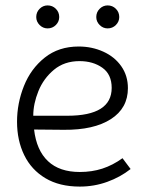

<svg xmlns="http://www.w3.org/2000/svg" viewBox="-20 -680 539 710"><path d="M43 -230Q43 -298 68.5 -362Q94 -426 145.5 -467Q197 -508 271 -508Q320 -508 362 -489Q404 -470 428.5 -435Q453 -400 453 -354Q453 -280 390 -239.5Q327 -199 216 -200L106 -201Q115 -124 157.5 -84Q200 -44 275 -44Q320 -44 358.5 -56.5Q397 -69 433 -95L463 -55Q425 -25 376.5 -7.5Q328 10 275 10Q200 10 148 -21Q96 -52 69.5 -106.5Q43 -161 43 -230ZM393 -355Q393 -405 358.5 -429.5Q324 -454 274 -454Q218 -454 179.5 -422Q141 -390 122 -343Q103 -296 103 -252H229Q393 -252 393 -355ZM114 -617Q114 -635 126.5 -647.5Q139 -660 156 -660Q174 -660 186.5 -647.5Q199 -635 199 -617Q199 -600 186.5 -587.5Q174 -575 156 -575Q139 -575 126.5 -587.5Q114 -600 114 -617ZM336 -617Q336 -635 348.5 -647.5Q361 -660 378 -660Q396 -660 408.5 -647.5Q421 -635 421 -617Q421 -600 408.5 -587.5Q396 -575 378 -575Q361 -575 348.5 -587.5Q336 -600 336 -617Z"/></svg>

Font: Bellota
Style: Regular
Weight: 400
Designer: Kemie Guaida
Foundry: Kemie Guaida
Version: Version 4.001